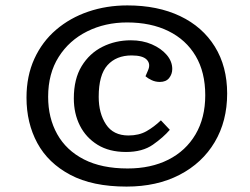

<svg xmlns="http://www.w3.org/2000/svg" viewBox="-20 -678 925 710"><path d="M448 12Q322 12 240 -31.5Q158 -75 118 -149Q78 -223 78 -317Q78 -397 107 -460.5Q136 -524 187.5 -568Q239 -612 306.5 -635Q374 -658 451 -658Q563 -658 646 -618.5Q729 -579 774.5 -505.5Q820 -432 820 -332Q820 -230 774 -152.5Q728 -75 644 -31.5Q560 12 448 12ZM452 -55Q538 -55 602.5 -87.5Q667 -120 703 -181Q739 -242 739 -326Q739 -411 703.5 -471Q668 -531 603 -563Q538 -595 450 -595Q369 -595 302.5 -562Q236 -529 197 -467.5Q158 -406 158 -320Q158 -242 191.5 -182Q225 -122 290.5 -88.5Q356 -55 452 -55ZM446 -116Q384 -116 341 -142.5Q298 -169 275.5 -213.5Q253 -258 253 -314Q253 -386 282 -433.5Q311 -481 359 -505Q407 -529 464 -529Q507 -529 541.5 -514Q576 -499 596.5 -475Q617 -451 617 -423Q617 -404 605.5 -389.5Q594 -375 571 -375Q555 -375 541 -381.5Q527 -388 518 -396L527 -417Q538 -441 523 -457Q508 -473 467 -473Q410 -473 377.5 -437Q345 -401 345 -320Q345 -259 372 -218Q399 -177 455 -177Q494 -177 522 -193Q550 -209 575 -233L608 -198Q584 -170 545.5 -143Q507 -116 446 -116Z"/></svg>

Font: Literata 7pt SemiBold
Style: Italic
Weight: 600
Italic angle: -2°
Designer: Latin by Veronika Burian and Jose Scaglione. Greek by Irene Vlachou. Cyrillic by Vera Evstafieva
Foundry: TypeTogether
Version: Version 3.002